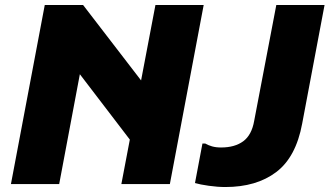

<svg xmlns="http://www.w3.org/2000/svg" viewBox="-20 -740 1325 772"><path d="M468 0 605 -720H799L663 0ZM24 0 160 -720H314L597 -352L553 -112L261 -494L310 -489L218 0ZM886 12Q855 12 819.5 7Q784 2 764 -4L794 -163H805Q817 -156 832.5 -151.5Q848 -147 869 -147Q924 -147 958 -172Q992 -197 1002 -254L1091 -720H1285L1195 -243Q1170 -108 1090.5 -48Q1011 12 886 12Z"/></svg>

Font: Kufam ExtraBold
Style: Italic
Weight: 800
Italic angle: -11°
Designer: Artur Schmal
Foundry: Original Type
Version: Version 1.301; ttfautohint (v1.8.3)